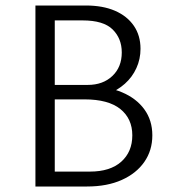

<svg xmlns="http://www.w3.org/2000/svg" viewBox="-20 -678 622 698"><path d="M291.5 -321.8 303.1 -364.2Q372.2 -364.2 423.9 -342.3Q475.7 -320.4 504.7 -280.5Q533.8 -240.6 533.8 -186Q533.8 -131.2 504.7 -89.4Q475.6 -47.5 422.5 -23.8Q369.5 0 296.4 0H108.8V-658H292Q353.7 -658 397.9 -638.9Q442.1 -619.7 466.4 -584.5Q490.8 -549.2 490.8 -500.5Q490.8 -463.2 475.9 -430.5Q461.1 -397.8 433.9 -373.5Q406.6 -349.2 370.6 -335.5Q334.6 -321.8 291.5 -321.8ZM155.1 -369.3H299Q354.2 -369.3 388.4 -401.7Q422.7 -434 422.7 -487.3Q422.7 -538.1 389.4 -571Q356.1 -603.8 280.5 -603.8H179.1V-54.2H307Q380.5 -54.2 420.8 -90.1Q461 -126.1 461 -186Q461 -246.6 417.4 -281.7Q373.7 -316.7 287.4 -316.7H155.1Z"/></svg>

Font: Ysabeau
Style: Bold
Weight: 700
Designer: Christian Thalmann (Catharsis Fonts)
Version: Version 2.000;gftools[0.9.27.dev2+g8671c4b]